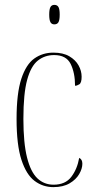

<svg xmlns="http://www.w3.org/2000/svg" viewBox="-20 -758 387 788"><path d="M199 10Q156 10 122 -15.5Q88 -41 68 -102Q48 -163 48 -270Q48 -375 67.5 -434.5Q87 -494 121 -518Q155 -542 199 -542Q239 -542 264.5 -527Q290 -512 302.5 -489.5Q315 -467 315 -443Q315 -418 305.5 -412Q296 -406 288 -406Q288 -459 270 -495.5Q252 -532 202 -532Q164 -532 135.5 -509.5Q107 -487 91.5 -430.5Q76 -374 76 -270Q76 -171 91 -111.5Q106 -52 133.5 -26Q161 0 200 0Q248 0 272.5 -32Q297 -64 305 -110Q318 -104 318 -86Q318 -66 305 -43.5Q292 -21 265.5 -5.5Q239 10 199 10ZM203 -658Q192 -658 187 -667Q182 -676 182 -698Q182 -720 187 -729Q192 -738 203 -738Q215 -738 220 -729Q225 -720 225 -698Q225 -676 220 -667Q215 -658 203 -658Z"/></svg>

Font: Noto Serif Display ExtraCondensed Thin
Style: Regular
Weight: 100
Width: 2
Designer: Monotype Design Team
Foundry: Monotype Imaging Inc.
Version: Version 2.009